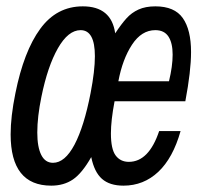

<svg xmlns="http://www.w3.org/2000/svg" viewBox="-20 -577 640 605"><path d="M13.5 -153.5Q13.5 -209.5 28.5 -283Q55 -415.5 106.8 -486.2Q158.5 -557 241 -557Q331 -557 343 -472Q362.5 -501.5 378.5 -519.2Q394.5 -537 416.5 -547Q438.5 -557 469.5 -557Q530 -557 556 -520Q582 -483 582 -413Q582 -353 564 -258H341Q329.5 -197.5 329.5 -156.5Q329.5 -107 344.5 -87Q359.5 -67 386 -67Q449 -67 481.5 -164H549Q525 -79 478.8 -35.5Q432.5 8 369 8Q325.5 8 301.2 -13.5Q277 -35 267.5 -82Q238.5 -31 209.8 -11.5Q181 8 141.5 8Q13.5 8 13.5 -153.5ZM265.5 -284Q279 -354 279 -400Q279 -482 234 -482Q195 -482 162.5 -425Q130 -368 110.5 -272Q97.5 -209 97.5 -159.5Q97.5 -113.5 110 -88.8Q122.5 -64 147 -64Q184.5 -64 214.8 -121.2Q245 -178.5 265.5 -284ZM524 -405Q524 -441.5 510.8 -461.8Q497.5 -482 469.5 -482Q426 -482 396 -436.2Q366 -390.5 353 -321H512.5Q524 -368.5 524 -405Z"/></svg>

Font: JuliaMono Italic
Style: Regular
Weight: 400
Italic angle: -9°
Monospace: yes
Designer: cormullion
Foundry: corm
Version: Version 0.049; ttfautohint (v1.8.4)